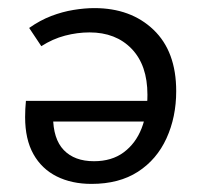

<svg xmlns="http://www.w3.org/2000/svg" viewBox="-20 -445 495 474"><path d="M206 9Q157 9 120 -9.5Q83 -28 62.5 -64.5Q42 -101 42 -156Q42 -166 42.5 -176Q43 -186 44 -196H111V-158Q111 -102 137.5 -74.5Q164 -47 212 -47Q256 -47 285.5 -69Q315 -91 329.5 -128Q344 -165 344 -211Q344 -284 305 -324.5Q266 -365 201 -365Q171 -365 140.5 -357Q110 -349 82 -331L52 -376Q79 -395 106.5 -405.5Q134 -416 161.5 -420.5Q189 -425 213 -425Q303 -425 359 -371.5Q415 -318 415 -220Q415 -156 391 -103.5Q367 -51 320.5 -21Q274 9 206 9ZM53 -145V-196H376L366 -145Z"/></svg>

Font: Ysabeau Office Medium
Style: Regular
Weight: 500
Designer: Christian Thalmann (Catharsis Fonts)
Version: Version 2.001;gftools[0.9.30]; featfreeze: tnum,lnum,ss02